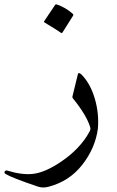

<svg xmlns="http://www.w3.org/2000/svg" viewBox="-103 -612 523 861"><path d="M246.1 -278.8Q249 -291 263.7 -276.4Q302.7 -236.3 322.3 -169.2Q341.8 -102.1 335.9 -34.7Q324.2 52.2 266.1 126.7Q208 201.2 114.3 225.6Q88.9 232.4 66.4 224.6Q-50.8 185.1 -79.1 167.5Q-83 165 -83 161.1Q-83 157.2 -79.6 154.3Q-76.2 151.4 -71.3 152.8Q-2.9 173.8 46.9 167.5Q96.7 161.1 161.1 119.6Q256.8 57.6 299.8 -24.4Q303.7 -31.7 301.8 -40Q287.1 -92.8 223.6 -171.4Q220.7 -175.8 221.7 -178.7ZM144 -589.8Q146.5 -593.8 152.3 -591.8Q191.9 -578.1 223.1 -550.3Q227.5 -546.4 224.6 -541.5L176.8 -465.8Q173.8 -461.4 166.7 -467.3Q159.7 -473.1 96.7 -511.2Q92.8 -513.7 95.2 -517.1Z"/></svg>

Font: Amiri Quran
Style: Regular
Weight: 400
Designer: Khaled Hosny
Version: Version 000.105